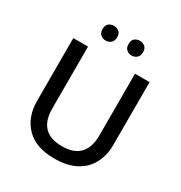

<svg xmlns="http://www.w3.org/2000/svg" viewBox="-208 -1061 1154 1221"><g transform="rotate(30 369.0 -450.5)"><path d="M649 -252Q649 -178 618.5 -118.5Q588 -59 525 -24.5Q462 10 366 10Q230 10 159.5 -62.5Q89 -135 89 -254V-714H197V-259Q197 -171 240 -126.5Q283 -82 371 -82Q431 -82 469 -104Q507 -126 524.5 -165.5Q542 -205 542 -260V-714H649ZM221 -857Q221 -886 237 -898.5Q253 -911 274 -911Q296 -911 312 -898.5Q328 -886 328 -858Q328 -830 312 -816.5Q296 -803 274 -803Q253 -803 237 -816.5Q221 -830 221 -857ZM412 -857Q412 -886 427.5 -898.5Q443 -911 465 -911Q486 -911 502 -898.5Q518 -886 518 -858Q518 -830 502 -816.5Q486 -803 465 -803Q443 -803 427.5 -816.5Q412 -830 412 -857Z"/></g></svg>

Font: Noto Sans Devanagari Medium
Style: Regular
Weight: 500
Version: Version 2.003